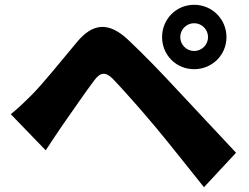

<svg xmlns="http://www.w3.org/2000/svg" viewBox="-20 -774 1040 802"><path d="M733 -619C733 -651 759 -677 791 -677C823 -677 849 -651 849 -619C849 -587 823 -561 791 -561C759 -561 733 -587 733 -619ZM657 -619C657 -544 716 -485 791 -485C866 -485 926 -544 926 -619C926 -694 866 -754 791 -754C716 -754 657 -694 657 -619ZM25 -297 171 -146C190 -175 215 -213 239 -248C277 -302 340 -394 375 -440C400 -473 422 -474 451 -445C484 -411 570 -315 629 -244C685 -177 767 -73 832 8L966 -136C889 -218 785 -329 718 -401C657 -467 586 -541 515 -608C432 -686 366 -675 303 -600C231 -514 158 -423 114 -379C81 -346 57 -323 25 -297Z"/></svg>

Font: Noto Sans JP Black
Style: Regular
Weight: 900
Designer: Ryoko NISHIZUKA 西塚涼子 (kana, bopomofo & ideographs); Paul D. Hunt (Latin, Greek & Cyrillic); Sandoll Communications 산돌커뮤니
Foundry: Adobe
Version: Version 2.002;hotconv 1.0.116;makeotfexe 2.5.65601